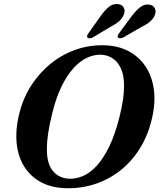

<svg xmlns="http://www.w3.org/2000/svg" viewBox="-20 -943 812 975"><path d="M509 -713Q579 -711.5 632.2 -683.5Q685.5 -655.5 718.8 -606Q752 -556.5 761.2 -489.2Q770.5 -422 752 -342.5Q731.5 -254 688.8 -186.8Q646 -119.5 587 -74.2Q528 -29 458.2 -7Q388.5 15 313.5 12.5Q243 11 189.5 -17.2Q136 -45.5 103.8 -96Q71.5 -146.5 64.5 -216.8Q57.5 -287 79.5 -372.5Q99 -448 139.8 -510.8Q180.5 -573.5 237.5 -619.8Q294.5 -666 363.8 -690.5Q433 -715 509 -713ZM331 -35.5Q365.5 -34 401.2 -49.2Q437 -64.5 470.8 -100.8Q504.5 -137 534.2 -198Q564 -259 586.5 -348Q599 -398 604.8 -438Q610.5 -478 610 -510Q609.5 -560.5 594.5 -594.2Q579.5 -628 554 -645.5Q528.5 -663 496 -665Q460 -667 423.5 -650.5Q387 -634 353.5 -597.2Q320 -560.5 292 -503Q264 -445.5 245 -366.5Q231 -309.5 224.5 -265.8Q218 -222 218 -189Q217.5 -111.5 248.8 -74.5Q280 -37.5 331 -35.5ZM491.5 -862Q512 -891 532.5 -907.8Q553 -924.5 578 -922.5Q599 -920.5 607.8 -905.2Q616.5 -890 609.5 -870.5Q602 -850.5 585 -835.5Q568 -820.5 541 -806.5L451 -753Q443.5 -749 436 -748.5Q428.5 -748 424.5 -752Q420.5 -756.5 422.8 -762.5Q425 -768.5 430.5 -776ZM649.5 -862Q671 -890.5 692.2 -906.8Q713.5 -923 737.5 -919.5Q758.5 -916.5 766.2 -901.2Q774 -886 766 -866Q758 -846 740.2 -831.8Q722.5 -817.5 695.5 -804.5L605.5 -752.5Q597.5 -749 590 -748.8Q582.5 -748.5 579 -752.5Q575.5 -757.5 578.2 -763.5Q581 -769.5 586.5 -776.5Z"/></svg>

Font: Fraunces SemiBold
Style: Italic
Weight: 600
Italic angle: -16°
Version: Version 1.000;[b76b70a41]